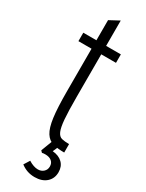

<svg xmlns="http://www.w3.org/2000/svg" viewBox="-226 -710 701 925"><g transform="rotate(30 124.5 -247.5)"><path d="M16 -537V-490H89V-253Q89 -162 96 -109.5Q103 -57 119.5 -31Q136 -5 162 2Q188 9 225 9V-38Q200 -38 184 -42Q168 -46 159 -66.5Q150 -87 146.5 -130.5Q143 -174 143 -253V-490H225V-537H143V-678L89 -649V-537ZM133 64Q136 63 140.5 62.5Q145 62 151 62Q173 62 186 72.5Q199 83 199 102Q199 120 186.5 131.5Q174 143 155 143Q144 143 130.5 138.5Q117 134 103 125L83 157Q100 170 119 176.5Q138 183 160 183Q201 183 225 161.5Q249 140 249 105Q249 73 229 53.5Q209 34 174 31L191 -8H148L124 55Z"/></g></svg>

Font: Secuela Light
Style: Regular
Weight: 300
Designer: Fernando Haro
Foundry: deFharo
Version: Version 1.708